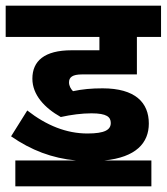

<svg xmlns="http://www.w3.org/2000/svg" viewBox="-31 -642 587 676"><path d="M23 -77V14H502V-77H336C448 -88 493 -139 493 -207C493 -281 445 -331 330 -331C291 -331 259 -328 226 -321C218 -329 212 -340 212 -352C212 -370 224 -380 258 -380H451V-512H536V-622H-11V-512H319V-465H221C125 -465 83 -427 83 -365C83 -308 126 -262 183 -230C219 -238 257 -243 291 -243C345 -243 359 -230 359 -209C359 -185 338 -172 277 -172C203 -172 133 -200 65 -253L8 -162C79 -113 152 -85 237 -77Z"/></svg>

Font: Noto Sans Devanagari SemiCondensed
Style: Bold
Weight: 700
Width: 4
Designer: Jelle Bosma - Monotype Design Team
Foundry: Monotype Imaging Inc.
Version: Version 2.004